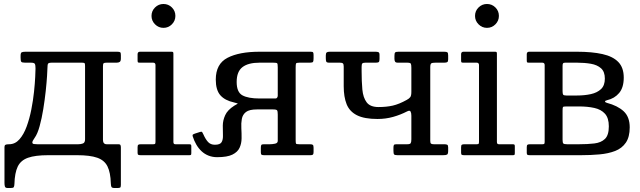

<svg xmlns="http://www.w3.org/2000/svg" viewBox="-20 -780 3215 965"><path d="M241 -465H392.5Q404 -465 405.8 -461.5Q407.5 -458 407.5 -448V-80Q407.5 -63 397 -59Q386.5 -55 373.5 -55H168Q157 -55 149.8 -56.2Q142.5 -57.5 142.5 -64.2Q142.5 -71 154 -87Q168.5 -107 179.2 -146Q190 -185 197.5 -231.5Q205 -278 209.8 -322.2Q214.5 -366.5 216.5 -398.5Q218.5 -430.5 218.5 -439Q218.5 -455.5 221.8 -460.2Q225 -465 241 -465ZM497.5 -447Q497.5 -459.5 501 -462.2Q504.5 -465 516.5 -465H566.5Q576 -465 581.8 -469Q587.5 -473 587.5 -486V-503Q587.5 -514.5 584.2 -517.2Q581 -520 569.5 -520H108.5Q95 -520 89.2 -517.2Q83.5 -514.5 83.5 -500V-490Q83.5 -474 87 -469.5Q90.5 -465 106 -465H135Q152 -465 155.2 -458.8Q158.5 -452.5 158.5 -435.5Q158.5 -425 157 -393.5Q155.5 -362 151 -318.8Q146.5 -275.5 137.5 -229.8Q128.5 -184 114 -144.2Q99.5 -104.5 77.8 -79.8Q56 -55 25.5 -55Q11.5 -55 7 -52Q2.5 -49 2.5 -41V139.5Q2.5 150.5 4.8 157.8Q7 165 19.5 165H33.5Q46.5 165 49.2 160.5Q52 156 52.5 144.5Q54 89 69 57.5Q84 26 120.5 13Q157 0 222.5 0H367.5Q432.5 0 468.8 12.8Q505 25.5 520.2 56.2Q535.5 87 537 141.5Q537.5 153.5 540 159.2Q542.5 165 556.5 165H568.5Q580 165 583.8 162.8Q587.5 160.5 587.5 149.5V-39Q587.5 -46 585.5 -50.5Q583.5 -55 576.5 -55H516.5Q497.5 -55 497.5 -77Z M741.5 -700Q741.5 -675.5 759.2 -657.8Q777 -640 801.5 -640Q826.5 -640 844 -657.8Q861.5 -675.5 861.5 -700Q861.5 -725 844 -742.5Q826.5 -760 801.5 -760Q777 -760 759.2 -742.5Q741.5 -725 741.5 -700ZM749.5 -465Q761.5 -465 761.5 -453V-69Q761.5 -61 760 -58Q758.5 -55 750 -55H688Q679 -55 675.2 -52.5Q671.5 -50 671.5 -40V-12Q671.5 -4 675 -2Q678.5 0 687 0H932Q939 0 940.2 -2.5Q941.5 -5 941.5 -12V-45Q941.5 -52 939 -53.5Q936.5 -55 929.5 -55H862Q856 -55 853.8 -57.8Q851.5 -60.5 851.5 -67V-509.5Q851.5 -516 849.8 -518Q848 -520 842 -520H683.5Q671.5 -520 671.5 -507V-477Q671.5 -469.5 673 -467.2Q674.5 -465 682 -465Z M1365 -285H1284.5Q1227.5 -285 1198.5 -300.8Q1169.5 -316.5 1169.5 -368Q1169.5 -420 1198.5 -442.5Q1227.5 -465 1284.5 -465H1352.5Q1370 -465 1373 -462Q1376 -459 1376 -441.5V-299Q1376 -294.5 1373.2 -289.8Q1370.5 -285 1365 -285ZM948.5 -95Q955.5 -72.5 966.8 -53.2Q978 -34 993.2 -19.8Q1008.5 -5.5 1028.2 2.2Q1048 10 1071 10Q1122 10 1148.2 -3Q1174.5 -16 1184.2 -37.5Q1194 -59 1194.2 -84.5Q1194.5 -110 1193 -135.5Q1191.5 -161 1195.5 -182.5Q1199.5 -204 1216.2 -217Q1233 -230 1271 -230H1353Q1369.5 -230 1372.8 -225.2Q1376 -220.5 1376 -204V-72Q1376 -60.5 1362 -57.8Q1348 -55 1336 -55H1306.5Q1296 -55 1293.5 -51.5Q1291 -48 1291 -37V-14.5Q1291 -5 1294.5 -2.5Q1298 0 1307.5 0H1540.5Q1550 0 1553 -3.2Q1556 -6.5 1556 -16V-37.5Q1556 -49 1552.2 -52Q1548.5 -55 1538 -55H1485Q1469.5 -55 1467.8 -58.2Q1466 -61.5 1466 -76.5V-441Q1466 -457 1468 -461Q1470 -465 1485.5 -465H1538Q1551 -465 1553.5 -469.5Q1556 -474 1556 -487.5V-503Q1556 -513 1553.8 -516.5Q1551.5 -520 1542 -520H1284.5Q1182.5 -520 1123.5 -489.5Q1064.5 -459 1064.5 -380Q1064.5 -327.5 1087.5 -301.2Q1110.5 -275 1156.5 -265Q1178 -260 1174.2 -258.5Q1170.5 -257 1157 -248.5Q1123.5 -227 1111.8 -201Q1100 -175 1099.8 -149Q1099.5 -123 1100.5 -101Q1101.5 -79 1094 -65.8Q1086.5 -52.5 1060 -52.5Q1038.5 -52.5 1025.8 -66.2Q1013 -80 1001.5 -106Q999 -112 996.2 -115.8Q993.5 -119.5 986 -117L961 -109Q953.5 -106.5 950 -104Q946.5 -101.5 948.5 -95Z M2047.5 -439V-319Q2047.5 -299 2042 -291.8Q2036.5 -284.5 2024.5 -278Q1986 -256.5 1954 -249.2Q1922 -242 1882.5 -242Q1840.5 -242 1822.8 -265.8Q1805 -289.5 1801.2 -330.2Q1797.5 -371 1797.5 -422V-443.5Q1797.5 -457 1801 -461Q1804.5 -465 1817 -465H1869Q1880.5 -465 1884 -468.5Q1887.5 -472 1887.5 -484V-504Q1887.5 -515 1882.5 -517.5Q1877.5 -520 1867.5 -520H1637.5Q1626.5 -520 1622 -516.5Q1617.5 -513 1617.5 -501V-488Q1617.5 -475 1620 -470Q1622.5 -465 1635 -465H1688Q1699.5 -465 1703.5 -461.2Q1707.5 -457.5 1707.5 -445.5V-347Q1707.5 -293 1722.2 -256.2Q1737 -219.5 1774 -200.8Q1811 -182 1877.5 -182Q1918.5 -182 1955.8 -192.5Q1993 -203 2026 -220Q2039.5 -227 2043.5 -219.5Q2047.5 -212 2047.5 -198.5V-80Q2047.5 -66 2044.2 -60.5Q2041 -55 2026.5 -55H1972Q1962 -55 1959.8 -51.2Q1957.5 -47.5 1957.5 -37V-22Q1957.5 -8 1960.8 -4Q1964 0 1977.5 0H2207.5Q2222 0 2227.2 -3.2Q2232.5 -6.5 2232.5 -22V-39Q2232.5 -50 2227.8 -52.5Q2223 -55 2213 -55H2161Q2150 -55 2146.2 -58.2Q2142.5 -61.5 2142.5 -72V-442Q2142.5 -458.5 2148 -461.8Q2153.5 -465 2170 -465H2213Q2224.5 -465 2228.5 -468.2Q2232.5 -471.5 2232.5 -482V-501Q2232.5 -514 2228.5 -517Q2224.5 -520 2212.5 -520H1982.5Q1969.5 -520 1966 -516.2Q1962.5 -512.5 1962.5 -499V-484.5Q1962.5 -475 1965.8 -470Q1969 -465 1979.5 -465H2026Q2042 -465 2044.8 -460Q2047.5 -455 2047.5 -439Z M2367.5 -700Q2367.5 -675.5 2385.2 -657.8Q2403 -640 2427.5 -640Q2452.5 -640 2470 -657.8Q2487.5 -675.5 2487.5 -700Q2487.5 -725 2470 -742.5Q2452.5 -760 2427.5 -760Q2403 -760 2385.2 -742.5Q2367.5 -725 2367.5 -700ZM2375.5 -465Q2387.5 -465 2387.5 -453V-69Q2387.5 -61 2386 -58Q2384.5 -55 2376 -55H2314Q2305 -55 2301.2 -52.5Q2297.5 -50 2297.5 -40V-12Q2297.5 -4 2301 -2Q2304.5 0 2313 0H2558Q2565 0 2566.2 -2.5Q2567.5 -5 2567.5 -12V-45Q2567.5 -52 2565 -53.5Q2562.5 -55 2555.5 -55H2488Q2482 -55 2479.8 -57.8Q2477.5 -60.5 2477.5 -67V-509.5Q2477.5 -516 2475.8 -518Q2474 -520 2468 -520H2309.5Q2297.5 -520 2297.5 -507V-477Q2297.5 -469.5 2299 -467.2Q2300.5 -465 2308 -465Z M2705.5 -465Q2717.5 -465 2717.5 -453V-69Q2717.5 -61 2716 -58Q2714.5 -55 2706 -55H2644Q2635 -55 2631.2 -52.5Q2627.5 -50 2627.5 -40V-12Q2627.5 -4 2631 -2Q2634.5 0 2643 0H2900Q2949 0 2993.2 -4Q3037.5 -8 3071.8 -21.2Q3106 -34.5 3125.5 -63Q3145 -91.5 3145 -140Q3145 -192.5 3114.5 -220.8Q3084 -249 3030.5 -263Q3021.5 -265.5 3021 -269.8Q3020.5 -274 3031.5 -276.5Q3068.5 -285 3091.8 -312.5Q3115 -340 3115 -390Q3115 -440 3087.8 -468.2Q3060.5 -496.5 3008 -508.2Q2955.5 -520 2880 -520H2639.5Q2627.5 -520 2627.5 -507V-477Q2627.5 -469.5 2629 -467.2Q2630.5 -465 2638 -465ZM2807.5 -449Q2807.5 -458.5 2810 -461.8Q2812.5 -465 2821.5 -465H2880Q2918 -465 2949.8 -459.5Q2981.5 -454 3000.8 -436.8Q3020 -419.5 3020 -385Q3020 -350.5 3000.8 -332.2Q2981.5 -314 2949.8 -307Q2918 -300 2880 -300H2826.5Q2813.5 -300 2810.5 -304.2Q2807.5 -308.5 2807.5 -322ZM2807.5 -224Q2807.5 -239 2809.5 -242Q2811.5 -245 2826.5 -245H2890Q2933 -245 2967 -237.5Q3001 -230 3020.5 -208.5Q3040 -187 3040 -145Q3040 -100.5 3020.5 -81.8Q3001 -63 2967 -59Q2933 -55 2890 -55H2830.5Q2815 -55 2811.2 -59Q2807.5 -63 2807.5 -77.5Z"/></svg>

Font: Besley
Style: Regular
Weight: 400
Designer: Owen Earl
Foundry: indestructible type*
Version: Version 4.000